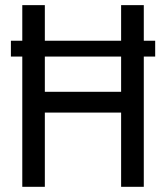

<svg xmlns="http://www.w3.org/2000/svg" viewBox="-20 -720 640 740"><path d="M65.9 0V-502H22V-563H65.9V-700.2H152.8V-563H446.8V-700.2H534.2V-563H578.1V-502H534.2V0H446.8V-286.1H152.8V0ZM446.8 -366.2V-502H152.8V-366.2Z"/></svg>

Font: CommitMono
Style: Regular
Weight: 400
Monospace: yes
Designer: Eigil Nikolajsen
Foundry: Eigil Nikolajsen
Version: Version 1.143